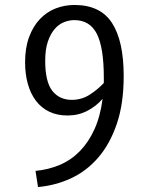

<svg xmlns="http://www.w3.org/2000/svg" viewBox="-20 -730 580 773"><path d="M123 -42Q176 -47 221.5 -66.5Q267 -86 302 -122Q337 -158 360.5 -210Q384 -262 393 -332Q367 -302 331 -283.5Q295 -265 252 -265Q210 -265 178 -280.5Q146 -296 124.5 -324.5Q103 -353 92 -392.5Q81 -432 81 -479Q81 -537 97 -580.5Q113 -624 140.5 -653Q168 -682 204 -696Q240 -710 280 -710Q384 -710 431 -637.5Q478 -565 478 -424Q478 -312 450 -230.5Q422 -149 374.5 -94.5Q327 -40 264.5 -11.5Q202 17 133 23ZM269 -328Q309 -328 341.5 -349Q374 -370 398 -396V-417Q398 -538 370 -593.5Q342 -649 279 -649Q258 -649 237 -640.5Q216 -632 199.5 -612.5Q183 -593 172.5 -562Q162 -531 162 -485Q162 -401 190.5 -364.5Q219 -328 269 -328Z"/></svg>

Font: Carrois Gothic SC
Style: Regular
Weight: 400
Designer: Ralph du Carrois
Foundry: Ralph du Carrois
Version: Version 1.001